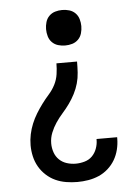

<svg xmlns="http://www.w3.org/2000/svg" viewBox="-53 -570 607 835"><g transform="rotate(-5 250.0 -152.5)"><path d="M250 -373Q234 -373 219 -377.5Q204 -382 193 -393Q182 -404 177.5 -419.5Q173 -435 173 -451Q173 -466 177.5 -481.5Q182 -497 193 -508Q204 -519 219 -523.5Q234 -528 250 -528Q266 -528 281 -523.5Q296 -519 307 -508Q318 -497 322.5 -481.5Q327 -466 327 -451Q327 -435 322.5 -419.5Q318 -404 307 -393Q296 -382 281 -377.5Q266 -373 250 -373ZM251 223Q227 223 202.5 219Q178 215 156 205Q134 195 115.5 178Q97 161 85 140Q73 119 67.5 95Q62 71 62 46Q62 22 67 -1.5Q72 -25 81 -47Q90 -69 102.5 -89.5Q115 -110 129.5 -129.5Q144 -149 160 -167Q176 -185 187 -206.5Q198 -228 201.5 -252Q205 -276 205 -299H295Q295 -275 293.5 -251Q292 -227 285.5 -204Q279 -181 268 -159.5Q257 -138 243 -118.5Q229 -99 213 -81Q197 -63 183.5 -43Q170 -23 161 -0.5Q152 22 152 46Q152 66 158.5 85Q165 104 179 117.5Q193 131 212 137Q231 143 251 143Q270 143 289.5 137.5Q309 132 322.5 118.5Q336 105 343 86Q350 67 350 48V44H440V50Q440 74 434 98Q428 122 416 142.5Q404 163 385.5 179.5Q367 196 345 205.5Q323 215 299 219Q275 223 251 223Z"/></g></svg>

Font: Iosevka Curly Medium
Style: Regular
Weight: 500
Monospace: yes
Designer: Belleve Invis
Foundry: Belleve Invis
Version: Version 22.1.2; ttfautohint (v1.8.4)